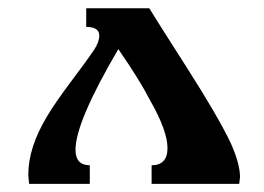

<svg xmlns="http://www.w3.org/2000/svg" viewBox="-20 -453 651 473"><path d="M271.5 -332Q166 -152.3 166 -84Q166 -45.9 201.2 -45.9V0H51.8Q49.8 -15.6 49.8 -23.4Q49.8 -89.8 95.7 -166Q115.2 -199.2 156.7 -254.4Q198.2 -309.6 211.4 -329.6Q224.6 -349.6 224.6 -365.2Q224.6 -386.7 192.4 -386.7V-432.6H347.7Q366.2 -402.3 441.4 -284.7Q516.6 -167 547.9 -101.6Q571.3 -49.8 571.3 -16.6Q571.3 -13.7 569.3 0H353.5V-45.9Q392.6 -45.9 392.6 -88.4Q392.6 -130.9 349.6 -206.1Q324.2 -255.9 271.5 -332Z"/></svg>

Font: Menaion Unicode
Style: Regular
Weight: 400
Designer: Aleksandr Andreev
Foundry: Ponomar Technologies, Inc.
Version: 2.0